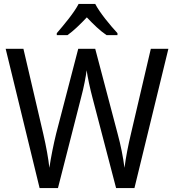

<svg xmlns="http://www.w3.org/2000/svg" viewBox="-20 -964 893 984"><path d="M468 -944H383C360 -899 308 -837 271 -794V-784H326C357 -806 391 -839 425 -875C459 -839 493 -806 526 -784H582V-794C545 -834 491 -899 468 -944ZM843 -714H753L651 -278C637 -219 625 -159 618 -104C611 -158 599 -220 583 -278L468 -714H381L268 -280C254 -223 241 -158 233 -104C228 -151 217 -212 202 -277L100 -714H9L183 0H277L395 -462C410 -517 421 -577 424 -604C429 -568 442 -508 454 -463L575 0H669Z"/></svg>

Font: Noto Sans Ethiopic SemiCondensed
Style: Regular
Weight: 400
Width: 4
Designer: Monotype Design Team
Foundry: Monotype Imaging Inc.
Version: Version 2.102